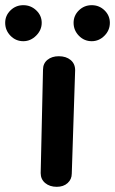

<svg xmlns="http://www.w3.org/2000/svg" viewBox="-54 -724 444 741"><path d="M103 -56 112 -455Q112 -479 129 -493Q146 -507 173 -507Q201 -507 218.5 -492.5Q236 -478 236 -453L223 -54Q223 -32 207 -17.5Q191 -3 165 -3Q138 -3 120.5 -17.5Q103 -32 103 -56ZM-34 -636Q-34 -664 -13.5 -684Q7 -704 36 -704Q65 -704 86 -684Q107 -664 107 -636Q107 -608 85.5 -586.5Q64 -565 36 -565Q7 -565 -13.5 -586Q-34 -607 -34 -636ZM230 -636Q230 -664 250.5 -684Q271 -704 300 -704Q329 -704 349.5 -684Q370 -664 370 -636Q370 -607 349 -586Q328 -565 300 -565Q271 -565 250.5 -586Q230 -607 230 -636Z"/></svg>

Font: Mali SemiBold
Style: Regular
Weight: 600
Designer: Kitiyaporn Chalermlarp | Katatrad Aksorn Co.,Ltd.
Foundry: Cadson Demak Co.,Ltd.
Version: Version 1.000; ttfautohint (v1.6)